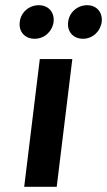

<svg xmlns="http://www.w3.org/2000/svg" viewBox="-20 -718 411 738"><path d="M198 0 258 -491H133L73 0ZM186 -634C190 -670 167 -698 129 -698C91 -698 60 -670 56 -634C51 -597 75 -569 113 -569C151 -569 181 -597 186 -634ZM371 -634C375 -670 352 -698 315 -698C277 -698 246 -670 242 -634C237 -597 261 -569 299 -569C336 -569 366 -597 371 -634Z"/></svg>

Font: Falling Sky
Style: MedObl
Weight: 500
Designer: Paul D. Hunt
Foundry: Adobe Systems Incorporated
Version: Version 1.02